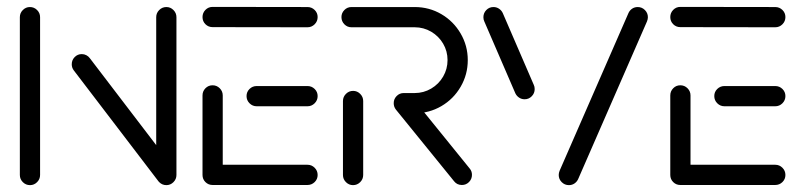

<svg xmlns="http://www.w3.org/2000/svg" viewBox="-20 -539 2338 559"><path d="M67.4 0Q55.2 0 46.5 -8.7Q37.8 -17.4 37.8 -29.6V-488.9Q37.8 -501.1 46.5 -509.8Q55.2 -518.5 67 -518.5Q79.3 -518.5 88 -509.8Q96.7 -501.1 96.7 -488.9V-29.6Q96.7 -17.4 88 -8.7Q79.3 0 67.4 0ZM188.9 -351.9Q188.9 -364.1 197.4 -372.8Q205.9 -381.5 218.1 -381.5Q225.2 -381.5 231.3 -378.3Q237.4 -375.2 241.5 -369.6L488.9 -45.6L442.2 -10L194.8 -334.1Q188.9 -341.9 188.9 -351.9ZM464.4 0Q452.2 0 443.5 -8.7Q434.8 -17.4 434.8 -29.6V-488.9Q434.8 -501.1 443.5 -509.8Q452.2 -518.5 464.4 -518.5Q476.3 -518.5 485 -509.8Q493.7 -501.1 493.7 -488.9V-29.6Q493.7 -17.4 485 -8.7Q476.3 0 464.4 0Z M569.6 -28.9V-261.1Q569.6 -273.3 578.1 -282Q586.7 -290.7 598.9 -290.7Q611.1 -290.7 619.8 -282Q628.5 -273.3 628.5 -261.1V-28.9ZM904.8 -29.6Q904.8 -17.4 896.1 -8.9Q887.4 -0.4 875.2 -0.4H598.9Q586.7 -0.4 578.1 -8.9Q569.6 -17.4 569.6 -29.6Q569.6 -41.9 578.1 -50.6Q586.7 -59.3 598.9 -59.3H875.2Q887.4 -59.3 896.1 -50.6Q904.8 -41.9 904.8 -29.6ZM697.8 -259.3Q697.8 -271.5 706.5 -280Q715.2 -288.5 727.4 -288.5H875.2Q887.4 -288.5 896.1 -280Q904.8 -271.5 904.8 -259.3Q904.8 -247 896.1 -238.3Q887.4 -229.6 875.2 -229.6H727.4Q715.2 -229.6 706.5 -238.3Q697.8 -247 697.8 -259.3ZM569.6 -489.3Q569.6 -501.5 578.1 -510.2Q586.7 -518.9 598.9 -518.9L875.2 -518.5Q887.4 -518.5 896.1 -510Q904.8 -501.5 904.8 -489.3Q904.8 -477 896.1 -468.3Q887.4 -459.6 875.2 -459.6L598.9 -460Q586.7 -460 578.1 -468.5Q569.6 -477 569.6 -489.3Z M1007.8 0Q995.9 0 987.2 -8.7Q978.5 -17.4 978.5 -29.6V-244.8Q978.5 -257 987.2 -265.7Q995.9 -274.4 1008.1 -274.4Q1020 -274.4 1028.7 -265.7Q1037.4 -257 1037.4 -244.8V-29.6Q1037.4 -17.4 1028.7 -8.7Q1020 0 1007.8 0ZM1354.1 -30Q1354.1 -17.8 1345.6 -9.1Q1337 -0.4 1324.8 -0.4Q1317.8 -0.4 1312 -3.1Q1306.3 -5.9 1302.2 -11.1L1132.6 -220Q1126.3 -228.1 1126.3 -238.5Q1126.3 -250.7 1134.8 -259.4Q1143.3 -268.1 1155.6 -268.1Q1169.3 -268.1 1178.5 -257L1347.4 -48.5Q1354.1 -40.7 1354.1 -30ZM1126.3 -238.9Q1126.3 -250.7 1134.8 -259.4Q1143.3 -268.1 1155.6 -268.1H1187.4Q1213.3 -268.1 1235.4 -281.1Q1257.4 -294.1 1270.2 -316.1Q1283 -338.1 1283 -364.1Q1283 -390 1270.2 -411.9Q1257.4 -433.7 1235.4 -446.7Q1213.3 -459.6 1187.4 -459.6H1003.3Q991.1 -459.6 982.6 -468.3Q974.1 -477 974.1 -489.3Q974.1 -501.1 982.6 -509.8Q991.1 -518.5 1003.3 -518.5H1187.4Q1229.6 -518.5 1265 -497.8Q1300.4 -477 1321.1 -441.5Q1341.9 -405.9 1341.9 -364.1Q1341.9 -321.9 1321.1 -286.3Q1300.4 -250.7 1265 -230Q1229.6 -209.3 1187.4 -209.3H1155.6Q1143.3 -209.3 1134.8 -218Q1126.3 -226.7 1126.3 -238.9Z M1536.7 -279.6Q1536.7 -267.4 1528.1 -258.7Q1519.6 -250 1507.4 -250Q1498.5 -250 1491.3 -254.8Q1484.1 -259.6 1480.4 -267.4L1390 -476.7Q1387.4 -481.9 1387.4 -488.9Q1387.4 -501.1 1395.9 -509.8Q1404.4 -518.5 1416.7 -518.5Q1425.6 -518.5 1432.8 -513.7Q1440 -508.9 1443.7 -501.1L1534.1 -291.9Q1536.7 -286.7 1536.7 -279.6ZM1636.3 0Q1624.1 0 1615.4 -8.7Q1606.7 -17.4 1606.7 -29.6Q1606.7 -35.6 1609.3 -41.9L1810 -501.5Q1813.7 -509.3 1820.7 -513.9Q1827.8 -518.5 1836.7 -518.5Q1848.9 -518.5 1857.6 -509.8Q1866.3 -501.1 1866.3 -488.9Q1866.3 -483.3 1863.7 -476.7L1663 -17Q1659.3 -9.3 1652.2 -4.6Q1645.2 0 1636.3 0Z M1931.5 -28.9V-261.1Q1931.5 -273.3 1940 -282Q1948.5 -290.7 1960.7 -290.7Q1973 -290.7 1981.7 -282Q1990.4 -273.3 1990.4 -261.1V-28.9ZM2266.7 -29.6Q2266.7 -17.4 2258 -8.9Q2249.3 -0.4 2237 -0.4H1960.7Q1948.5 -0.4 1940 -8.9Q1931.5 -17.4 1931.5 -29.6Q1931.5 -41.9 1940 -50.6Q1948.5 -59.3 1960.7 -59.3H2237Q2249.3 -59.3 2258 -50.6Q2266.7 -41.9 2266.7 -29.6ZM2059.6 -259.3Q2059.6 -271.5 2068.3 -280Q2077 -288.5 2089.3 -288.5H2237Q2249.3 -288.5 2258 -280Q2266.7 -271.5 2266.7 -259.3Q2266.7 -247 2258 -238.3Q2249.3 -229.6 2237 -229.6H2089.3Q2077 -229.6 2068.3 -238.3Q2059.6 -247 2059.6 -259.3ZM1931.5 -489.3Q1931.5 -501.5 1940 -510.2Q1948.5 -518.9 1960.7 -518.9L2237 -518.5Q2249.3 -518.5 2258 -510Q2266.7 -501.5 2266.7 -489.3Q2266.7 -477 2258 -468.3Q2249.3 -459.6 2237 -459.6L1960.7 -460Q1948.5 -460 1940 -468.5Q1931.5 -477 1931.5 -489.3Z"/></svg>

Font: 26F Galaxy Sans Medium
Style: Regular
Weight: 500
Designer: C₂₉H₂₅N₃O₅
Version: Version 1.100